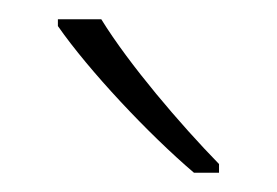

<svg xmlns="http://www.w3.org/2000/svg" viewBox="-20 -785 287 199"><path d="M85 -765H40V-758C72 -712 134 -646 181 -606H207V-615C167 -656 114 -718 85 -765Z"/></svg>

Font: Noto Sans Myanmar SemiCondensed ExtraLight
Style: Regular
Weight: 200
Width: 4
Designer: Monotype Design Team
Foundry: Monotype Imaging Inc.
Version: Version 2.107